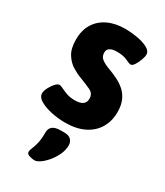

<svg xmlns="http://www.w3.org/2000/svg" viewBox="-192 -610 798 929"><g transform="rotate(30 206.5 -145.5)"><path d="M225 -531Q254 -531 289 -525.5Q324 -520 349.5 -507Q375 -494 375 -473Q375 -462 368 -443Q361 -424 351.5 -409Q342 -394 332 -394Q324 -394 302.5 -404.5Q281 -415 246 -415Q221 -415 207 -407Q193 -399 193 -380Q193 -358 210 -345.5Q227 -333 253.5 -323.5Q280 -314 306 -301Q328 -290 348 -273Q368 -256 380.5 -229Q393 -202 393 -163Q393 -112 370 -73.5Q347 -35 303.5 -13.5Q260 8 197 8Q160 8 121.5 0Q83 -8 57 -23Q31 -38 31 -60Q31 -73 40 -91Q49 -109 61.5 -123Q74 -137 84 -137Q92 -137 105.5 -130Q119 -123 138.5 -116Q158 -109 185 -109Q243 -109 243 -151Q243 -180 217 -192Q191 -204 157 -217Q132 -226 106 -242Q80 -258 61.5 -287.5Q43 -317 43 -367Q43 -419 65.5 -455.5Q88 -492 129 -511.5Q170 -531 225 -531ZM219 51Q245 51 257 63.5Q269 76 269 95Q269 120 257.5 145.5Q246 171 228.5 192.5Q211 214 192.5 227Q174 240 161 240Q148 240 132 235Q116 230 116 218Q116 209 122 195.5Q128 182 134 158.5Q140 135 140 95Q140 75 154 63Q168 51 200 51Z"/></g></svg>

Font: Asap VF Beta
Style: Regular
Weight: 400
Designer: Pablo Cosgaya
Foundry: Pablo Cosgaya
Version: Version 1.007